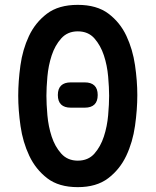

<svg xmlns="http://www.w3.org/2000/svg" viewBox="-20 -760 640 790"><path d="M300 -99Q343 -99 368.5 -128Q394 -157 407.5 -198.5Q421 -240 425 -286Q429 -332 429 -366Q429 -399 425 -445Q421 -491 407.5 -532Q394 -573 368.5 -602Q343 -631 300 -631Q258 -631 232 -602Q206 -573 192.5 -531.5Q179 -490 175 -444.5Q171 -399 171 -366Q171 -332 175 -286Q179 -240 192.5 -198.5Q206 -157 232 -128Q258 -99 300 -99ZM300 10Q222 10 174.5 -26.5Q127 -63 100.5 -119Q74 -175 64.5 -241Q55 -307 55 -366Q55 -425 64 -490.5Q73 -556 99 -611.5Q125 -667 173 -703.5Q221 -740 300 -740Q378 -740 426 -704Q474 -668 500 -612.5Q526 -557 535.5 -492Q545 -427 545 -369Q545 -309 535.5 -242Q526 -175 499.5 -119Q473 -63 425 -26.5Q377 10 300 10ZM329 -317H271Q245 -317 231.5 -330Q218 -343 218 -369Q218 -395 231.5 -408Q245 -421 271 -421H329Q355 -421 368.5 -408Q382 -395 382 -369Q382 -343 368.5 -330Q355 -317 329 -317Z"/></svg>

Font: Maple Mono SemiBold
Style: Regular
Weight: 600
Monospace: yes
Designer: subframe7536
Version: Version 7.000